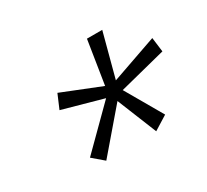

<svg xmlns="http://www.w3.org/2000/svg" viewBox="-97 -865 785 729"><g transform="rotate(-30 295.0 -501.0)"><path d="M124 -537 150 -598 320 -530 350 -720H417L366 -528L566 -598L574 -535L370 -483L463 -322L402 -284L332 -457L182 -282L134 -323L300 -488Z"/></g></svg>

Font: Radio Canada Condensed Light
Style: Italic
Weight: 300
Width: 3
Italic angle: -12°
Designer: Charles Daoud, Etienne Aubert Bonn, Alexandre Saumier Demers, Jacques Le Bailly
Foundry: Radio-Canada
Version: Version 2.104; ttfautohint (v1.8.4.7-5d5b);gftools[0.9.28.de